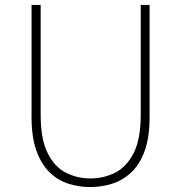

<svg xmlns="http://www.w3.org/2000/svg" viewBox="-20 -746 734 779"><path d="M346 13Q302 13 259.5 0Q217 -13 183 -45Q149 -77 128.5 -132.5Q108 -188 108 -272V-726H145V-280Q145 -181 173.5 -124.5Q202 -68 248 -45Q294 -22 346 -22Q400 -22 446.5 -45Q493 -68 522 -124.5Q551 -181 551 -280V-726H587V-272Q587 -188 566.5 -132.5Q546 -77 511 -45Q476 -13 433 0Q390 13 346 13Z"/></svg>

Font: Noto Sans HK Thin
Style: Regular
Weight: 100
Designer: Ryoko NISHIZUKA 西塚涼子 (kana, bopomofo & ideographs); Paul D. Hunt (Latin, Greek & Cyrillic); Sandoll Communications 산돌커뮤니
Foundry: Adobe
Version: Version 2.004-H2;hotconv 1.0.118;makeotfexe 2.5.65603